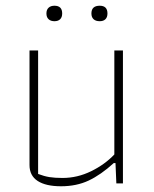

<svg xmlns="http://www.w3.org/2000/svg" viewBox="-20 -640 538 670"><path d="M142 -593Q142 -606 149.5 -613Q157 -620 170 -620Q197 -620 197 -593Q197 -580 190 -573Q183 -566 170 -566Q157 -566 149.5 -573Q142 -580 142 -593ZM299 -593Q299 -620 328 -620Q355 -620 355 -593Q355 -580 348 -573Q341 -566 328 -566Q314 -566 306.5 -573Q299 -580 299 -593ZM83 -64V-464H113V-33Q134 -25 152.5 -22Q171 -19 198 -19Q250 -19 298 -42.5Q346 -66 379 -101V-464H409V0H386L383 -71H377Q332 -30 289.5 -10Q247 10 193 10Q140 10 111.5 -8.5Q83 -27 83 -64Z"/></svg>

Font: Athiti ExtraLight
Style: Regular
Weight: 250
Version: Version 1.032